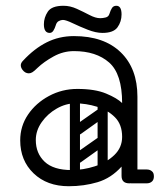

<svg xmlns="http://www.w3.org/2000/svg" viewBox="-20 -635 573 665"><path d="M403 -24Q403 -29 406 -34Q409 -39 413 -43Q415 -45 420.5 -46.5Q426 -48 437 -48H488Q500 -48 507 -41Q513 -36 513 -24Q513 -13 507 -7Q500 0 488 0H437Q416 0 412 -7Q405 -11 403 -24ZM218 10Q143 10 96.5 -34.5Q50 -79 50 -149Q50 -198 77 -238Q104 -278 149.5 -302.5Q195 -327 248 -327Q309 -327 347.5 -311Q386 -295 403 -278Q403 -379 358 -418.5Q313 -458 236 -458Q199 -458 165.5 -439.5Q132 -421 110 -400Q99 -389 92.5 -385Q86 -381 80 -381Q67 -381 58 -393Q52 -401 52 -409Q52 -417 60 -425Q99 -467 142 -488.5Q185 -510 236 -510Q340 -510 398 -454Q456 -398 456 -300V-26Q456 0 428 0Q401 0 401 -26V-58Q365 -18 318 -4Q271 10 218 10ZM228 -46Q268 -46 308.5 -59Q349 -72 376 -98Q403 -124 403 -161Q403 -204 378 -229Q353 -254 315.5 -265.5Q278 -277 241 -277Q208 -277 176.5 -259Q145 -241 124.5 -212Q104 -183 104 -150Q104 -104 134.5 -75Q165 -46 228 -46ZM235 -78Q225 -93 239 -102L316 -156Q331 -166 340 -152Q351 -137 337 -128L260 -73Q254 -69 247 -70Q240 -71 235 -78ZM235 -176Q225 -191 239 -200L316 -254Q331 -264 340 -250Q351 -235 337 -226L260 -171Q254 -167 247 -168Q240 -169 235 -176ZM335 -17Q318 -17 318 -34V-287Q318 -304 335 -304Q353 -304 353 -288V-35Q353 -17 335 -17ZM239 -17Q222 -17 222 -34V-287Q222 -304 239 -304Q257 -304 257 -288V-35Q257 -17 239 -17ZM152 -521Q132 -521 132 -551Q132 -574 145.5 -594.5Q159 -615 200 -615Q223 -615 246 -604.5Q269 -594 290 -583Q311 -572 327 -572Q336 -572 346 -574.5Q356 -577 359 -587Q363 -600 368 -607.5Q373 -615 383 -615Q401 -615 401 -585Q401 -560 387 -540.5Q373 -521 335 -521Q312 -521 284 -532Q256 -543 232 -554.5Q208 -566 198 -566Q191 -566 183.5 -562Q176 -558 173 -547Q170 -537 165 -529Q160 -521 152 -521Z"/></svg>

Font: Nsibidi Libre Uzo
Style: Regular
Weight: 400
Designer: Oluwaseun Badejo
Version: Version 1.021